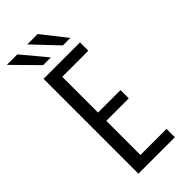

<svg xmlns="http://www.w3.org/2000/svg" viewBox="-276 -944 1002 1002"><g transform="rotate(-45 225.0 -443.5)"><path d="M94.5 0V-700H363.5V-638.5H171V-374.5H337V-313.5H171V-61.5H363.5V0ZM289 -752 161.5 -887H238L344.5 -752ZM143.5 -752 10.5 -887H88L200.5 -752Z"/></g></svg>

Font: Trispace Condensed Light
Style: Regular
Weight: 300
Width: 3
Designer: Tyler Finck
Foundry: Etcetera Type Company
Version: Version 1.210; ttfautohint (v1.8.3)